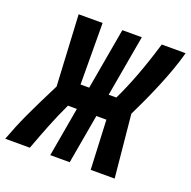

<svg xmlns="http://www.w3.org/2000/svg" viewBox="-160 -815 932 937"><g transform="rotate(20 305.5 -346.5)"><path d="M197.3 0H298.3L343.3 -256.3H395.5L407.2 0H531.7L500 -325.2C546.9 -421.4 615.7 -571.3 647.9 -693.4H523.9C487.8 -572.3 448.2 -465.8 404.3 -374.5H364.3L420.4 -693.4H319.3L263.2 -374.5H218.3L216.8 -693.4H92.3L111.8 -325.2C31.7 -166.5 -0.5 -97.2 -36.6 0H91.3C128.9 -101.6 157.2 -174.8 195.8 -256.3H242.2Z"/></g></svg>

Font: Cascadia Mono PL
Style: Bold Italic
Weight: 700
Italic angle: -10°
Monospace: yes
Designer: Aaron Bell
Foundry: Saja Typeworks
Version: Version 2404.023